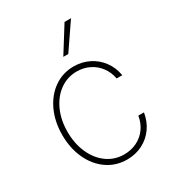

<svg xmlns="http://www.w3.org/2000/svg" viewBox="-185 -863 888 980"><g transform="rotate(-30 259.0 -373.5)"><path d="M49.8 -263.7Q49.8 -340.8 78.6 -403.6Q107.4 -466.3 158.7 -502.2Q210 -538.1 274.4 -538.1Q322.8 -538.1 364 -517.6Q405.3 -497.1 432.6 -460Q460 -422.9 467.8 -375H434.6Q427.7 -413.6 405.5 -443.8Q383.3 -474.1 349.4 -491Q315.4 -507.8 275.4 -507.8Q220.2 -507.8 176 -476.3Q131.8 -444.8 106.4 -389.2Q81.1 -333.5 81.1 -263.7Q81.1 -195.3 105.7 -139.4Q130.4 -83.5 174.6 -51.5Q218.8 -19.5 275.4 -19.5Q315.9 -19.5 350.1 -36.1Q384.3 -52.7 406.7 -83.5Q429.2 -114.3 435.5 -155.3H468.8Q460.9 -106 434.1 -68.4Q407.2 -30.8 366 -10Q324.7 10.7 275.4 10.7Q210 10.7 158.7 -24.9Q107.4 -60.5 78.6 -123Q49.8 -185.5 49.8 -263.7ZM348.6 -757.8H386.7L283.2 -606.4H253.9Z"/></g></svg>

Font: Pretendard GOV Thin
Style: Regular
Weight: 100
Designer: Base glyphs from Inter by Rasmus Andersson; Hangeul glyphs from Noto Sans CJK(Source Han Sans) by Jang Soo-young and Kan
Foundry: Kil Hyung-jin
Version: Version 1.309